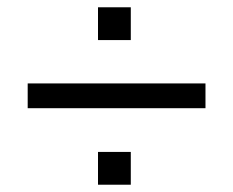

<svg xmlns="http://www.w3.org/2000/svg" viewBox="-20 -550 640 527"><path d="M56 -253V-321H544V-253ZM249 -43V-133H339V-43ZM249 -440V-530H339V-440Z"/></svg>

Font: Nunito Sans 12pt Medium
Style: Regular
Weight: 500
Designer: Vernon Adams
Foundry: Vernon Adams
Version: Version 3.101;gftools[0.9.27]